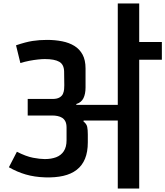

<svg xmlns="http://www.w3.org/2000/svg" viewBox="-20 -1082 949 1102"><path d="M656 -808V-1062H779V-808ZM72 -822Q128 -841 167 -847Q206 -853 250 -853Q296 -853 336.5 -845Q377 -837 407 -818.5Q437 -800 454 -768.5Q471 -737 471 -689V-580Q471 -543 459 -518.5Q447 -494 418 -485V-480H656V-841H909V-739H779V0H656V-390Q633 -390 606.5 -390Q580 -390 553.5 -390Q527 -390 503 -390Q479 -390 460 -390L459 -385Q477 -371 480.5 -354Q484 -337 484 -310V-265Q484 -210 468 -171Q452 -132 420.5 -107.5Q389 -83 343 -72.5Q297 -62 238 -64Q178 -66 128 -80.5Q78 -95 31 -122L77 -211Q130 -184 170 -176.5Q210 -169 237 -169Q274 -169 302 -179.5Q330 -190 346 -214Q362 -238 362 -277V-349Q362 -372 355 -385.5Q348 -399 336.5 -406Q325 -413 310.5 -416Q296 -419 281 -419H139V-514H281Q307 -514 321.5 -522.5Q336 -531 341.5 -544Q347 -557 348 -570Q349 -583 349 -593L348 -672Q347 -712 320 -727.5Q293 -743 237 -743Q221 -743 197.5 -740.5Q174 -738 148 -733Q122 -728 97 -720Z"/></svg>

Font: Matangi
Style: Bold
Weight: 700
Designer: Prashant Pant
Foundry: The Graphic Ant
Version: Version 3.002